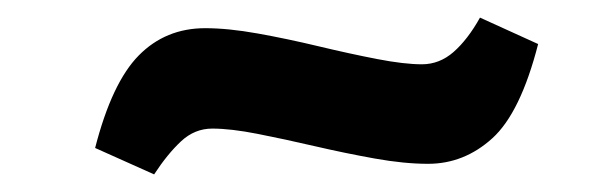

<svg xmlns="http://www.w3.org/2000/svg" viewBox="-20 -426 682 218"><path d="M466 -240Q439 -240 405.5 -246Q372 -252 337.5 -260Q303 -268 272.5 -274Q242 -280 221 -280Q201 -280 185.5 -265.5Q170 -251 155 -228L88 -258Q107 -332 137.5 -363Q168 -394 213 -394Q239 -394 272.5 -388Q306 -382 341.5 -373.5Q377 -365 408 -359Q439 -353 459 -353Q479 -353 495 -367Q511 -381 525 -406L591 -376Q571 -298 539 -269Q507 -240 466 -240Z"/></svg>

Font: Literata 7pt
Style: Bold Italic
Weight: 700
Italic angle: -2°
Designer: Latin by Veronika Burian and Jose Scaglione. Greek by Irene Vlachou. Cyrillic by Vera Evstafieva
Foundry: TypeTogether
Version: Version 3.002